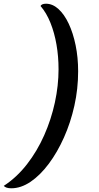

<svg xmlns="http://www.w3.org/2000/svg" viewBox="-93 -817 535 1034"><path d="M-32.2 197Q-46.8 197 -57 193.7Q-67.2 190.3 -72.8 184Q-2.5 138.2 52.4 67.4Q107.3 -3.3 145.1 -88.7Q182.8 -174 202.6 -265.3Q222.3 -356.7 222.3 -443.8Q222.3 -513 211.2 -576.8Q200.2 -640.5 178.7 -694.1Q157.2 -747.7 125.7 -784.2Q127.3 -790.2 135 -793.6Q142.7 -797 154.8 -797Q190.2 -797 221.7 -768.5Q253.2 -740 277 -689.5Q300.8 -639 314.3 -573.1Q327.8 -507.2 327.8 -433.2Q327.8 -338.8 307.6 -247.8Q287.3 -156.7 251.4 -76.4Q215.5 3.8 169.4 65.4Q123.3 127 71.6 162Q19.8 197 -32.2 197Z"/></svg>

Font: Sansita Swashed Light
Style: Regular
Weight: 300
Designer: Pablo Cosgaya
Foundry: Omnibus-Type
Version: Version 1.003